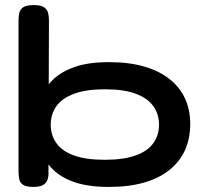

<svg xmlns="http://www.w3.org/2000/svg" viewBox="-20 -728 808 757"><path d="M409 9Q329 9 274.5 -9.5Q220 -28 187 -61.5Q154 -95 139.5 -140.5Q125 -186 125 -241Q125 -291 139.5 -335Q154 -379 187 -412Q220 -445 274.5 -464Q329 -483 409 -483Q489 -483 549 -465.5Q609 -448 649.5 -415.5Q690 -383 710 -338.5Q730 -294 730 -239Q730 -183 710 -137.5Q690 -92 649.5 -59Q609 -26 549 -8.5Q489 9 409 9ZM393 -98Q467 -98 514.5 -115Q562 -132 584.5 -163.5Q607 -195 607 -236Q607 -278 584.5 -309.5Q562 -341 515 -358.5Q468 -376 393 -376Q320 -376 272.5 -358.5Q225 -341 202.5 -309.5Q180 -278 180 -236Q180 -195 202.5 -163.5Q225 -132 272 -115Q319 -98 393 -98ZM112 9Q84 9 71.5 1Q59 -7 56 -21Q53 -35 53 -52V-648Q53 -665 56.5 -678.5Q60 -692 72.5 -700Q85 -708 113 -708Q141 -708 153.5 -699.5Q166 -691 169.5 -677.5Q173 -664 173 -647L171 -36Q169 -14 155.5 -2.5Q142 9 112 9Z"/></svg>

Font: Fredoka Expanded Medium
Style: Regular
Weight: 500
Width: 7
Designer: Ben Nathan
Foundry: Milena B. Brandão, Ben Nathan
Version: Version 2.001